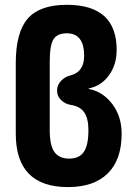

<svg xmlns="http://www.w3.org/2000/svg" viewBox="-20 -760 540 790"><path d="M343.8 -224.6Q343.8 -272.5 326.7 -297.4Q309.6 -322.3 272.5 -328.1Q248 -332 231.4 -348.1Q214.8 -364.3 214.8 -386.7V-387.7Q214.8 -410.2 231 -427.2Q247.1 -444.3 271.5 -450.2Q326.2 -464.8 326.2 -530.3Q326.2 -623 254.9 -623Q215.8 -623 200.2 -598.6Q184.6 -574.2 184.6 -504.9V-224.6Q184.6 -161.1 204.1 -134.3Q223.6 -107.4 264.6 -107.4Q305.7 -107.4 324.7 -134.8Q343.8 -162.1 343.8 -224.6ZM346.7 -393.6Q403.3 -382.8 441.9 -332Q480.5 -281.2 480.5 -210Q480.5 -102.5 423.3 -46.4Q366.2 9.8 259.8 9.8Q44.9 9.8 44.9 -210V-500Q44.9 -627 94.2 -683.6Q143.6 -740.2 254.9 -740.2Q460 -740.2 460 -554.7Q460 -494.1 428.7 -450.7Q397.5 -407.2 346.7 -396.5Q344.7 -396.5 344.7 -395Q344.7 -393.6 346.7 -393.6Z"/></svg>

Font: Rounded Mgen+ 1m bold
Style: Bold
Weight: 700
Designer: [Source Han Sans]
Ryoko NISHIZUKA  (kana & ideographs); Paul D. Hunt (Latin, Greek & Cyrillic); Wenlong ZHANG  (bopomofo
Version: Version 1.059.20150602